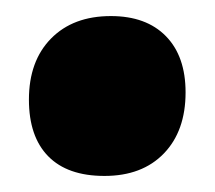

<svg xmlns="http://www.w3.org/2000/svg" viewBox="-20 -443 268 239"><path d="M211 -328Q211 -280 184 -252Q157 -224 110 -224Q64 -224 40 -248.5Q16 -273 16 -319Q16 -367 43.5 -395Q71 -423 118 -423Q162 -423 186.5 -398Q211 -373 211 -328Z"/></svg>

Font: Luna Sans Black
Style: Regular
Weight: 900
Designer: Juan Pablo del Peral
Foundry: Huerta Tipografica
Version: Version 2.001; ttfautohint (v1.5)